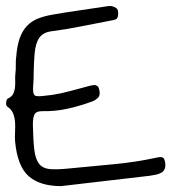

<svg xmlns="http://www.w3.org/2000/svg" viewBox="-20 -633 582 653"><path d="M6.8 -297.9Q19.5 -303.7 24.4 -313Q29.3 -322.3 30.8 -334Q32.2 -345.7 31.7 -357.9Q31.2 -370.1 32.2 -381.8Q34.2 -396.5 33.7 -411.1Q33.2 -425.8 35.2 -440.4Q38.1 -478.5 47.4 -503.9Q56.6 -529.3 72.3 -545.4Q87.9 -561.5 108.9 -569.8Q129.9 -578.1 157.2 -583Q202.1 -590.8 246.6 -597.2Q291 -603.5 335.9 -610.4Q348.6 -613.3 359.4 -612.3Q368.2 -610.4 375.5 -605.5Q382.8 -600.6 381.8 -584Q380.9 -570.3 374 -567.4Q367.2 -564.5 359.4 -563.5Q307.6 -553.7 256.8 -543.5Q206.1 -533.2 153.3 -526.4Q126 -522.5 113.3 -503.9Q100.6 -485.4 97.7 -450.2Q96.7 -435.5 95.7 -420.9Q94.7 -406.2 94.7 -391.6Q94.7 -365.2 93.3 -348.6Q91.8 -332 92.8 -322.3Q93.8 -312.5 97.7 -309.1Q101.6 -305.7 111.3 -305.7Q119.1 -305.7 130.4 -307.1Q141.6 -308.6 159.2 -310.5Q190.4 -315.4 221.7 -324.2Q252.9 -333 284.2 -340.8Q289.1 -341.8 293 -342.8Q296.9 -343.8 300.8 -343.8Q305.7 -343.8 310.5 -340.8Q315.4 -337.9 317.4 -328.1Q322.3 -309.6 313.5 -300.8Q304.7 -292 293.9 -288.1Q252 -272.5 209.5 -263.2Q167 -253.9 123 -254.9Q103.5 -254.9 97.7 -244.6Q91.8 -234.4 91.8 -209Q92.8 -155.3 96.7 -123.5Q100.6 -91.8 112.8 -76.2Q125 -60.5 147.9 -58.1Q170.9 -55.7 210 -59.6Q287.1 -67.4 363.8 -74.2Q440.4 -81.1 516.6 -97.7Q524.4 -99.6 531.2 -98.1Q538.1 -96.7 541 -84Q546.9 -54.7 527.3 -44.9Q517.6 -40 508.3 -38.6Q499 -37.1 489.3 -35.2Q410.2 -26.4 334 -17.1Q257.8 -7.8 187.5 0Q116.2 0 77.6 -33.7Q39.1 -67.4 31.2 -153.3Q30.3 -168 31.2 -184.6Q32.2 -201.2 31.2 -216.8Q30.3 -232.4 24.9 -246.6Q19.5 -260.7 4.9 -270.5Q0 -273.4 1 -284.7Q2 -295.9 6.8 -297.9Z"/></svg>

Font: Scriphy
Style: Regular
Weight: 400
Designer: Ala M. Lockhart
Foundry: Ala M. Lockhart
Version: Version 1.0 2021